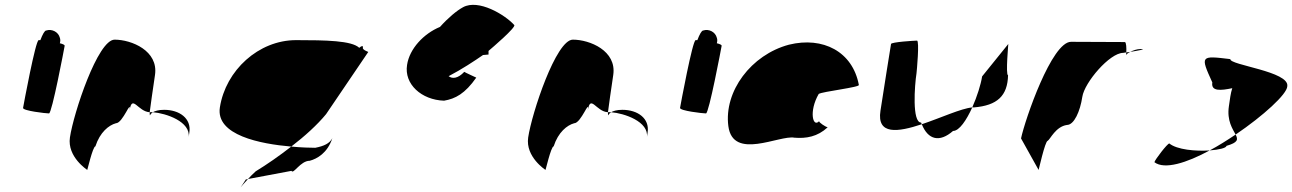

<svg xmlns="http://www.w3.org/2000/svg" viewBox="-20 -721 5377 799"><path d="M76 -272C74 -260 171 -249 184 -249C196 -249 247 -518 249 -530C250 -534 242 -538 229 -541C231 -548 232 -556 229 -564C223 -588 196 -602 172 -594C166 -594 157 -578 148 -554H141C128 -554 78 -284 76 -272Z M271 -149C259 -68 343 -14 343 -14C342 -6 366 -112 377 -112C396 -171 433 -200 462 -208C492 -208 527 -314 519 -261C530 -331 554 -256 603 -254C607 -281 615 -346 625 -409C640 -510 527 -556 457 -556C387 -556 286 -250 271 -149ZM603 -254C603 -246 603 -242 604 -241C603 -237 604 -246 616 -254ZM616 -254C670 -250 775 -215 765 -149L768 -170C777 -228 727 -264 663 -264C639 -264 625 -259 616 -254Z M895 -274C877 -158 1064 -122 1192 -111C1248 -154 1300 -201 1337 -246L1512 -504C1519 -504 1488 -512 1490 -522C1492 -533 1484 -530 1475 -522C1444 -552 1336 -554 1212 -554C1056 -554 919 -428 895 -274ZM1003 26C971 76 976 62 1012 24ZM1012 24 1193 -10C1201 6 1230 -52 1269 -52C1299 -60 1343 -84 1363 -146C1352 -124 1328 -113 1292 -106C1273 -106 1235 -107 1192 -111C1142 -72 1090 -36 1044 -8C1031 4 1020 15 1012 24Z M1674 -451C1661 -371 1734 -305 1828 -302C1875 -310 1915 -331 1962 -398C1962 -398 1914 -420 1912 -422C1886 -394 1862 -392 1847 -404C1901 -432 1957 -469 1990 -492C2006 -493 2013 -494 2013 -494V-509C2014 -509 2014 -510 2014 -510C2027 -521 2129 -608 2120 -617C2081 -660 1971 -726 1907 -691C1881 -677 1845 -647 1811 -609C1743 -581 1684 -518 1674 -451Z M2178 -149C2166 -68 2250 -14 2250 -14C2249 -6 2273 -112 2284 -112C2303 -171 2340 -200 2369 -208C2399 -208 2434 -314 2426 -261C2437 -331 2461 -256 2510 -254C2514 -281 2522 -346 2532 -409C2547 -510 2434 -556 2364 -556C2294 -556 2193 -250 2178 -149ZM2510 -254C2510 -246 2510 -242 2511 -241C2510 -237 2511 -246 2523 -254ZM2523 -254C2577 -250 2682 -215 2672 -149L2675 -170C2684 -228 2634 -264 2570 -264C2546 -264 2532 -259 2523 -254Z M2810 -272C2808 -260 2905 -249 2918 -249C2930 -249 2981 -518 2983 -530C2984 -534 2976 -538 2963 -541C2965 -548 2966 -556 2963 -564C2957 -588 2930 -602 2906 -594C2900 -594 2891 -578 2882 -554H2875C2862 -554 2812 -284 2810 -272Z M3011 -196C3030 -52 3224 -160 3286 -148C3335 -144 3382 -152 3424 -191C3416 -193 3386 -212 3389 -217C3363 -188 3345 -257 3387 -330C3401 -340 3562 -358 3554 -368C3528 -506 3405 -570 3263 -535C3106 -493 2992 -341 3011 -196ZM3389 -217C3389 -217 3389 -218 3389 -218C3389 -218 3389 -217 3389 -217ZM3425 -192 3424 -191C3426 -191 3426 -191 3425 -190Z M3644 -260C3628 -158 3717 -171 3816 -204C3815 -206 3814 -209 3813 -211C3775 -211 3786 -366 3794 -416C3795 -424 3807 -552 3796 -552C3786 -552 3689 -546 3688 -538C3688 -538 3656 -340 3644 -260ZM3816 -204C3842 -139 3890 -127 3946 -176C3972 -176 4002 -221 4026 -274C3980 -270 3894 -230 3816 -204ZM4026 -274H4033C4130 -282 4173 -322 4175 -408C4164 -408 4177 -546 4176 -538L4067 -403C4062 -370 4046 -319 4026 -274Z M4229 -145 4302 -14C4301 -6 4329 -135 4340 -135C4351 -142 4373 -194 4420 -201C4450 -201 4475 -258 4484 -318C4493 -378 4598 -501 4654 -501C4654 -501 4659 -502 4667 -503C4668 -520 4667 -546 4661 -546C4661 -546 4519 -547 4437 -547C4357 -547 4246 -225 4229 -145ZM4667 -503C4667 -498 4666 -494 4666 -491C4666 -494 4673 -500 4683 -505C4677 -504 4672 -504 4667 -503ZM4683 -505C4714 -510 4754 -517 4727 -517C4711 -517 4695 -511 4683 -505Z M4784 -46C4826 -14 4918 -43 5014 -95C4955 -91 4878 -98 4846 -124C4838 -124 4786 -56 4784 -46ZM5025 -378C5019 -340 5060 -344 5108 -354C5101 -333 5098 -306 5094 -279C5085 -218 5110 -184 5122 -161C5237 -239 5336 -329 5337 -362C5347 -424 5096 -450 5100 -475C4976 -490 4974 -490 5025 -378ZM5014 -95C5053 -98 5083 -105 5084 -114C5132 -128 5133 -140 5122 -161C5086 -137 5050 -114 5014 -95Z"/></svg>

Font: Ampere
Style: SCIta
Weight: 400
Version: Version 1